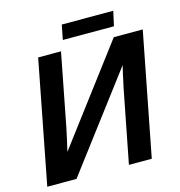

<svg xmlns="http://www.w3.org/2000/svg" viewBox="-119 -933 974 1038"><g transform="rotate(-15 368.0 -413.5)"><path d="M17.6 0 150.9 -688H278.8L201.2 -288.1Q189.9 -231 171.4 -153.8L574.2 -688H736.3L602.5 0H474.6L553.7 -405.8L571.3 -486.8L581.5 -529.8L181.2 0ZM590.3 -744.6H304.2L320.3 -826.7H608.4Z"/></g></svg>

Font: Liberation Sans
Style: Bold Italic
Weight: 700
Italic angle: -12°
Designer: Steve Matteson
Foundry: Ascender Corporation
Version: Version 2.1.5